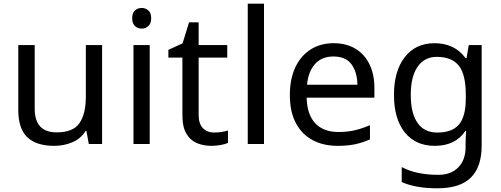

<svg xmlns="http://www.w3.org/2000/svg" viewBox="-20 -780 2714 1040"><path d="M533 -536V0H461L448 -71H444Q418 -29 372 -9.5Q326 10 274 10Q177 10 128 -36.5Q79 -83 79 -185V-536H168V-191Q168 -63 287 -63Q376 -63 410.5 -113Q445 -163 445 -257V-536Z M748 -737Q768 -737 783.5 -723.5Q799 -710 799 -681Q799 -653 783.5 -639Q768 -625 748 -625Q726 -625 711 -639Q696 -653 696 -681Q696 -710 711 -723.5Q726 -737 748 -737ZM791 -536V0H703V-536Z M1140 -62Q1160 -62 1181 -65.5Q1202 -69 1215 -73V-6Q1201 1 1175 5.5Q1149 10 1125 10Q1083 10 1047.5 -4.5Q1012 -19 990 -55Q968 -91 968 -156V-468H892V-510L969 -545L1004 -659H1056V-536H1211V-468H1056V-158Q1056 -109 1079.5 -85.5Q1103 -62 1140 -62Z M1410 0H1322V-760H1410Z M1787 -546Q1856 -546 1905.5 -516Q1955 -486 1981.5 -431.5Q2008 -377 2008 -304V-251H1641Q1643 -160 1687.5 -112.5Q1732 -65 1812 -65Q1863 -65 1902.5 -74.5Q1942 -84 1984 -102V-25Q1943 -7 1903 1.5Q1863 10 1808 10Q1732 10 1673.5 -21Q1615 -52 1582.5 -113.5Q1550 -175 1550 -264Q1550 -352 1579.5 -415Q1609 -478 1662.5 -512Q1716 -546 1787 -546ZM1786 -474Q1723 -474 1686.5 -433.5Q1650 -393 1643 -321H1916Q1915 -389 1884 -431.5Q1853 -474 1786 -474Z M2334 -546Q2387 -546 2429.5 -526Q2472 -506 2502 -465H2507L2519 -536H2589V9Q2589 124 2530.5 182Q2472 240 2349 240Q2231 240 2156 206V125Q2235 167 2354 167Q2423 167 2462.5 126.5Q2502 86 2502 16V-5Q2502 -17 2503 -39.5Q2504 -62 2505 -71H2501Q2447 10 2335 10Q2231 10 2172.5 -63Q2114 -136 2114 -267Q2114 -395 2172.5 -470.5Q2231 -546 2334 -546ZM2346 -472Q2279 -472 2242 -418.5Q2205 -365 2205 -266Q2205 -167 2241.5 -114.5Q2278 -62 2348 -62Q2429 -62 2466 -105.5Q2503 -149 2503 -246V-267Q2503 -377 2465 -424.5Q2427 -472 2346 -472Z"/></svg>

Font: Noto Sans Palmyrene
Style: Regular
Weight: 400
Designer: Monotype Design Team
Foundry: Monotype Imaging Inc.
Version: Version 2.001; ttfautohint (v1.8.4.7-5d5b)